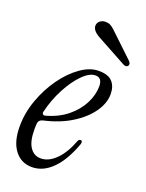

<svg xmlns="http://www.w3.org/2000/svg" viewBox="-142 -810 675 889"><g transform="rotate(20 195.5 -365.5)"><path d="M129 9Q76 9 44 -32.5Q12 -74 12 -150Q12 -216 35.5 -281Q59 -346 97 -399Q135 -452 180.5 -484Q226 -516 269 -516Q316 -516 336.5 -493.5Q357 -471 357 -433Q357 -388 325.5 -343.5Q294 -299 237.5 -264Q181 -229 105 -212Q83 -207 82 -187Q81 -180 81 -172.5Q81 -165 81 -158Q81 -101 100.5 -72Q120 -43 154 -43Q192 -43 227.5 -78Q263 -113 287 -177Q290 -186 299 -186Q305 -186 306.5 -181Q308 -176 306 -169Q274 -81 228.5 -36Q183 9 129 9ZM92 -250Q90 -243 94.5 -238.5Q99 -234 106 -236Q168 -253 210 -287.5Q252 -322 273.5 -365Q295 -408 295 -449Q295 -491 262 -491Q233 -491 199 -457Q165 -423 136 -368Q107 -313 92 -250ZM363 -584 222 -661Q182 -682 182 -707Q182 -721 193 -730.5Q204 -740 220 -740Q234 -740 243.5 -735.5Q253 -731 266 -719L383 -608Q391 -600 391 -593Q391 -584 383 -580.5Q375 -577 363 -584Z"/></g></svg>

Font: Instrument Serif
Style: Italic
Weight: 400
Italic angle: -13°
Designer: Rodrigo Fuenzalida
Foundry: fragTYPE
Version: Version 1.000; ttfautohint (v1.8.4.7-5d5b);gftools[0.9.27]